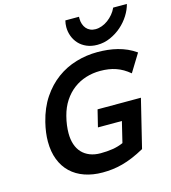

<svg xmlns="http://www.w3.org/2000/svg" viewBox="-137 -1069 1062 1191"><g transform="rotate(-15 394.5 -473.5)"><path d="M647 -64.9Q606.4 -42.5 570.8 -27.6Q535.2 -12.7 502.2 -3.9Q469.2 4.9 437.7 8.5Q406.2 12.2 375 12.2Q311 12.2 259.3 -5.9Q207.5 -23.9 170.9 -58.6Q134.3 -93.3 114.5 -144.3Q94.7 -195.3 94.7 -260.7Q94.7 -316.9 110.8 -382.3Q132.3 -469.2 174.8 -532.5Q217.3 -595.7 273.7 -637Q330.1 -678.2 397 -698Q463.9 -717.8 534.2 -717.8Q567.4 -717.8 599.6 -714.4Q631.8 -710.9 662.6 -703.1Q693.4 -695.3 722.4 -682.4Q751.5 -669.4 778.3 -650.4L707.5 -535.2Q686.5 -552.7 665.3 -565.2Q644 -577.6 621.3 -585.4Q598.6 -593.3 573.7 -596.9Q548.8 -600.6 521 -600.6Q472.7 -600.6 429 -586.9Q385.3 -573.2 349.4 -546.1Q313.5 -519 286.9 -478.8Q260.3 -438.5 246.6 -385.3Q238.8 -355.5 235.4 -328.4Q231.9 -301.3 231.9 -276.9Q231.9 -237.3 242.4 -205.8Q252.9 -174.3 273.4 -152.3Q293.9 -130.4 324 -118.4Q354 -106.4 393.1 -106.4Q434.1 -106.4 470.2 -112.1Q506.3 -117.7 539.1 -132.3L571.3 -265.6H417.5L444.3 -374.5H722.7ZM789.1 -959Q780.3 -923.8 758.1 -888.4Q735.8 -853 703.9 -825Q671.9 -796.9 631.8 -779.1Q591.8 -761.2 547.4 -761.2Q509.3 -761.2 479.5 -774.2Q449.7 -787.1 429.7 -808.8Q409.7 -830.6 399.2 -858.6Q388.7 -886.7 388.7 -917Q388.7 -937.5 394 -959H481.9Q481.4 -956.1 481.4 -953.1V-947.3Q481.4 -927.7 487.1 -911.4Q492.7 -895 502.9 -883.1Q513.2 -871.1 528.1 -864.5Q543 -857.9 561.5 -857.9Q582 -857.9 602.8 -865.5Q623.5 -873 642.1 -886.7Q660.6 -900.4 676 -918.7Q691.4 -937 701.2 -959Z"/></g></svg>

Font: Andika New Basic
Style: Bold Italic
Weight: 700
Italic angle: -14°
Designer: Victor Gaultney, Annie Olsen, Pablo Ugerman
Foundry: SIL International
Version: Version 5.500